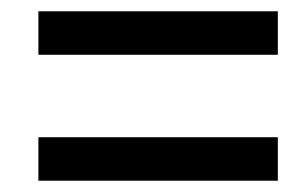

<svg xmlns="http://www.w3.org/2000/svg" viewBox="-20 -500 534 340"><path d="M48 -403V-480H472V-403ZM48 -180V-257H472V-180Z"/></svg>

Font: Source Sans 3 Semibold
Style: Italic
Weight: 600
Italic angle: -11°
Designer: Paul D. Hunt
Foundry: Adobe
Version: Version 3.052;hotconv 1.1.0;makeotfexe 2.6.0